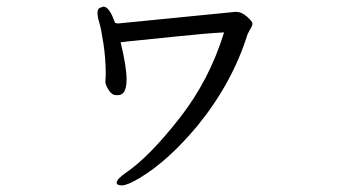

<svg xmlns="http://www.w3.org/2000/svg" viewBox="-20 -510 1040 581"><path d="M328 -441Q311 -490 293 -490L284 -487Q275 -484 275 -471.5Q275 -459 280.5 -441.5Q286 -424 293 -378Q300 -332 300 -285L299 -266V-261Q300 -251 309.5 -236.5Q319 -222 332 -222Q345 -222 348 -225Q363 -233 363 -270.5Q363 -308 345 -382Q358 -384 395 -387.5Q432 -391 517 -400Q602 -409 658 -412Q614 -268 523 -152Q432 -36 362 12Q333 32 333 43Q333 51 349 51Q365 51 402 29Q489 -23 578 -130Q683 -259 729 -406L735 -418Q744 -432 744 -438.5Q744 -445 727.5 -459.5Q711 -474 696 -474H691Q341 -439 337.5 -439Q334 -439 328 -441Z"/></svg>

Font: LXGW WenKai TC
Style: Regular
Weight: 400
Designer: LXGW / Fontworks Inc.
Foundry: LXGW / Fontworks Inc.
Version: Version 1.330